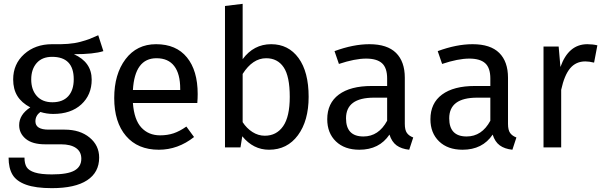

<svg xmlns="http://www.w3.org/2000/svg" viewBox="-20 -770 3150 1003"><path d="M493.2 -585.9 520 -502.9Q470.2 -486.8 366.2 -486.8Q459 -445.3 459 -354Q459 -274.4 404.8 -224.6Q350.6 -174.8 257.8 -174.8Q223.6 -174.8 190.9 -185.1Q165 -166 165 -136.2Q165 -92.8 233.9 -92.8H317.9Q397.9 -92.8 448 -51.5Q498 -10.3 498 53.2Q498 130.4 435.3 171.6Q372.6 212.9 251 212.9Q166 212.9 116 194.8Q65.9 176.8 45.4 142.6Q24.9 108.4 24.9 53.2H107.9Q107.9 85 119.1 103Q130.4 121.1 162.1 131.1Q193.8 141.1 251 141.1Q333.5 141.1 369.1 120.8Q404.8 100.6 404.8 59.1Q404.8 22.5 377 3.2Q349.1 -16.1 298.8 -16.1H215.8Q148.9 -16.1 114.5 -44.7Q80.1 -73.2 80.1 -116.2Q80.1 -170.9 138.2 -209Q92.3 -233.4 70.6 -268.8Q48.8 -304.2 48.8 -355Q48.8 -435.5 106.4 -487.3Q164.1 -539.1 252 -539.1Q298.8 -538.1 334.5 -540.8Q370.1 -543.5 399.9 -551.5Q429.7 -559.6 446.3 -565.9Q462.9 -572.3 493.2 -585.9ZM252 -473.1Q200.2 -473.1 171.6 -440.7Q143.1 -408.2 143.1 -355Q143.1 -301.3 172.1 -268.6Q201.2 -235.8 253.9 -235.8Q307.6 -235.8 336.4 -267.3Q365.2 -298.8 365.2 -356Q365.2 -473.1 252 -473.1Z M1012.7 -278.8Q1012.7 -256.3 1010.7 -231.9H674.3Q680.7 -144.5 718.3 -103.8Q755.9 -63 816.4 -63Q855 -63 887 -73.7Q918.9 -84.5 953.6 -108.9L993.7 -54.2Q909.7 12.2 809.6 12.2Q699.7 12.2 638.2 -59.8Q576.7 -131.8 576.7 -257.8Q576.7 -382.8 635.7 -460.9Q694.8 -539.1 795.4 -539.1Q900.4 -539.1 956.5 -470.2Q1012.7 -401.4 1012.7 -278.8ZM921.4 -299.8V-306.2Q921.4 -384.3 890.1 -425Q858.9 -465.8 797.4 -465.8Q684.1 -465.8 674.3 -299.8Z M1396.5 -539.1Q1486.8 -539.1 1539.6 -466.8Q1592.3 -394.5 1592.3 -264.2Q1592.3 -139.2 1536.4 -63.5Q1480.5 12.2 1385.3 12.2Q1303.2 12.2 1245.6 -58.1L1236.3 0H1155.3V-738.8L1247.6 -750V-460.9Q1305.2 -539.1 1396.5 -539.1ZM1363.3 -61Q1424.3 -61 1459 -110.6Q1493.7 -160.2 1493.7 -264.2Q1493.7 -371.6 1461.7 -418.7Q1429.7 -465.8 1370.6 -465.8Q1299.8 -465.8 1247.6 -383.8V-131.8Q1268.6 -99.6 1298.8 -80.3Q1329.1 -61 1363.3 -61Z M2094.7 -123Q2094.7 -90.8 2105.7 -75.4Q2116.7 -60.1 2138.7 -51.8L2117.7 12.2Q2076.7 7.8 2051.5 -10.7Q2026.4 -29.3 2014.6 -66.9Q1961.4 12.2 1857.4 12.2Q1779.8 12.2 1734.6 -31.5Q1689.5 -75.2 1689.5 -147Q1689.5 -231 1750 -275.9Q1810.5 -320.8 1921.4 -320.8H2002.4V-359.9Q2002.4 -415.5 1975.6 -439.7Q1948.7 -463.9 1892.6 -463.9Q1834 -463.9 1750.5 -436L1727.5 -502.9Q1825.7 -539.1 1909.7 -539.1Q2002.9 -539.1 2048.8 -493.7Q2094.7 -448.2 2094.7 -363.8ZM1878.4 -57.1Q1958 -57.1 2002.4 -139.2V-259.8H1933.6Q1787.6 -259.8 1787.6 -151.9Q1787.6 -57.1 1878.4 -57.1Z M2633.8 -123Q2633.8 -90.8 2644.8 -75.4Q2655.8 -60.1 2677.7 -51.8L2656.7 12.2Q2615.7 7.8 2590.6 -10.7Q2565.4 -29.3 2553.7 -66.9Q2500.5 12.2 2396.5 12.2Q2318.8 12.2 2273.7 -31.5Q2228.5 -75.2 2228.5 -147Q2228.5 -231 2289.1 -275.9Q2349.6 -320.8 2460.4 -320.8H2541.5V-359.9Q2541.5 -415.5 2514.6 -439.7Q2487.8 -463.9 2431.6 -463.9Q2373 -463.9 2289.6 -436L2266.6 -502.9Q2364.7 -539.1 2448.7 -539.1Q2542 -539.1 2587.9 -493.7Q2633.8 -448.2 2633.8 -363.8ZM2417.5 -57.1Q2497.1 -57.1 2541.5 -139.2V-259.8H2472.7Q2326.7 -259.8 2326.7 -151.9Q2326.7 -57.1 2417.5 -57.1Z M3048.3 -539.1Q3076.2 -539.1 3100.6 -533.2L3083.5 -442.9Q3057.1 -449.2 3037.6 -449.2Q2988.8 -449.2 2958.5 -413.3Q2928.2 -377.4 2911.6 -300.8V0H2819.3V-526.9H2898.4L2907.7 -419.9Q2949.7 -539.1 3048.3 -539.1Z"/></svg>

Font: FiraGO
Style: Regular
Weight: 400
Designer: bBox Type
Foundry: bBox Type GmbH
Version: Version 1.001;PS 001.001;hotconv 1.0.88;makeotf.lib2.5.64775